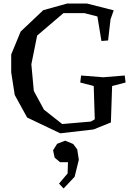

<svg xmlns="http://www.w3.org/2000/svg" viewBox="-20 -741 756 1096"><path d="M521 -60 515 -250 438 -270 443 -310 569 -300 692 -310 697 -270 620 -250 613 -42 514 -2 324 20 135 -70 64 -199 44 -328V-430L98 -561L227 -683L364 -721H476L629 -682L611 -631L597 -510L559 -507L536 -647L462 -666H342L192 -538L159 -374L173 -222L231 -115L335 -33L498 -47ZM306 80 352 62 398 81 421 112 430 171 406 268 343 335 317 307 366 249 368 185H323L292 159L283 117Z"/></svg>

Font: Alike Angular
Style: Regular
Weight: 400
Designer: Sveta Sebyakina
Foundry: Cyreal (www.cyreal.org)
Version: Version 1.300; ttfautohint (v1.8.4.7-5d5b)